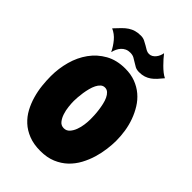

<svg xmlns="http://www.w3.org/2000/svg" viewBox="-236 -861 976 976"><g transform="rotate(45 252.0 -373.0)"><path d="M485.8 -285.2Q485.8 -256.8 481.4 -222.9Q477.1 -189 466.8 -154.5Q456.5 -120.1 439 -87.6Q421.4 -55.2 395.3 -30.3Q369.1 -5.4 333 9.8Q296.9 24.9 249 24.9Q201.2 24.9 165.3 10.7Q129.4 -3.4 103.8 -27.1Q78.1 -50.8 61.5 -81.8Q44.9 -112.8 35.2 -147Q25.4 -181.2 21.7 -216.1Q18.1 -251 18.1 -282.2Q18.1 -337.4 32.7 -390.4Q47.4 -443.4 77.4 -484.9Q107.4 -526.4 152.6 -551.8Q197.8 -577.1 258.8 -577.1Q299.8 -577.1 332.5 -564.7Q365.2 -552.2 390.6 -530.8Q416 -509.3 433.8 -480.5Q451.7 -451.7 463.4 -419.4Q475.1 -387.2 480.5 -352.5Q485.8 -317.9 485.8 -285.2ZM315.9 -269Q315.9 -280.3 315.2 -297.1Q314.5 -314 312 -332.5Q309.6 -351.1 305.4 -369.6Q301.3 -388.2 294.4 -402.8Q287.6 -417.5 277.6 -426.8Q267.6 -436 253.9 -436Q240.7 -436 231 -427.2Q221.2 -418.5 214.1 -404.3Q207 -390.1 202.4 -372.3Q197.8 -354.5 195.1 -336.7Q192.4 -318.8 191.2 -302.5Q189.9 -286.1 189.9 -274.9Q189.9 -258.8 192.4 -235.8Q194.8 -212.9 201.7 -191.9Q208.5 -170.9 220.5 -156Q232.4 -141.1 252 -141.1Q270.5 -141.1 283 -154.8Q295.4 -168.5 302.7 -188.2Q310.1 -208 313 -230Q315.9 -252 315.9 -269ZM436 -684.6Q422.9 -668.5 410.9 -655.3Q398.9 -642.1 385.7 -632.8Q372.6 -623.5 356.9 -618.4Q341.3 -613.3 320.8 -613.3Q303.7 -613.3 292 -619.4Q280.3 -625.5 269.5 -632.8Q258.8 -640.1 247.3 -646.2Q235.8 -652.3 219.7 -652.3Q204.1 -652.3 192.1 -646.7Q180.2 -641.1 171.6 -631.6Q163.1 -622.1 157.5 -610.1Q151.9 -598.1 148.9 -585.4Q134.8 -614.3 114.7 -638.2Q94.7 -662.1 66.9 -674.3Q85 -693.8 99.4 -708.5Q113.8 -723.1 128.4 -732.7Q143.1 -742.2 159.2 -746.8Q175.3 -751.5 196.8 -751.5Q211.9 -751.5 224.4 -745.6Q236.8 -739.7 248 -732.9Q259.3 -726.1 269.5 -720.2Q279.8 -714.4 291 -714.4Q301.8 -714.4 310.8 -719.7Q319.8 -725.1 326.4 -733.4Q333 -741.7 337.2 -751.7Q341.3 -761.7 342.8 -771.5Q350.6 -761.2 361.8 -748.5Q373 -735.8 385.5 -723.4Q397.9 -710.9 411.1 -700.4Q424.3 -689.9 436 -684.6Z"/></g></svg>

Font: Spicy Rice
Style: Regular
Weight: 400
Version: Version 1.000